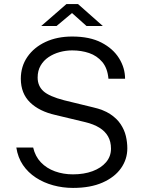

<svg xmlns="http://www.w3.org/2000/svg" viewBox="-20 -911 708 941"><path d="M338 10Q287.5 10 240.8 -2.8Q194 -15.5 155.8 -40.5Q117.5 -65.5 92.5 -102.2Q67.5 -139 60 -188H142.5Q152.5 -144.5 180.5 -115.2Q208.5 -86 249.5 -71.2Q290.5 -56.5 337.5 -56.5Q391.5 -56.5 433.5 -72Q475.5 -87.5 499.8 -116Q524 -144.5 524 -182.5Q524 -217 509.5 -242.5Q495 -268 467 -285.2Q439 -302.5 397.5 -312.5L251.5 -347.5Q172 -365.5 127.2 -409.2Q82.5 -453 82 -524.5Q82 -585.5 114.2 -632.2Q146.5 -679 203.2 -705.5Q260 -732 334 -732Q419.5 -732 476.8 -702.5Q534 -673 563.5 -625.5Q593 -578 593 -525H511.5Q507 -577 481 -607.5Q455 -638 416.8 -651Q378.5 -664 334 -664Q303 -664 272.8 -655.8Q242.5 -647.5 218 -631Q193.5 -614.5 179 -589.5Q164.5 -564.5 164.5 -531Q164.5 -490 192.8 -464.2Q221 -438.5 294.5 -419.5L436 -385Q487 -373.5 519.8 -352Q552.5 -330.5 571 -302.8Q589.5 -275 596.8 -244.5Q604 -214 604 -184Q604 -130.5 573 -86.5Q542 -42.5 482.5 -16.2Q423 10 338 10ZM404 -783.5 333 -847 257 -783.5H182L305.5 -891H362.5L484 -783.5Z"/></svg>

Font: Public Sans Light
Style: Regular
Weight: 300
Designer: The Public Sans Project Authors: Dan O. Williams and USWDS (Libre Franklin designed by Pablo Impallari and Rodrigo Fuenz
Version: Version 1.007